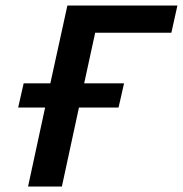

<svg xmlns="http://www.w3.org/2000/svg" viewBox="-20 -678 665 698"><path d="M603 -559H326L286 -375H431L411 -287H267L205 0H82L144 -287H46L66 -375H163L225 -658H625Z"/></svg>

Font: EauTest
Style: Bold Italic
Weight: 700
Italic angle: -12°
Designer: Christian Thalmann (Catharsis Fonts)
Version: Version 0.001;PS 000.001;hotconv 1.0.88;makeotf.lib2.5.64775